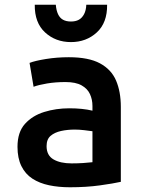

<svg xmlns="http://www.w3.org/2000/svg" viewBox="-20 -780 600 812"><path d="M276 12Q228 12 187.5 3.5Q147 -5 117 -24.5Q87 -44 70.5 -77.5Q54 -111 54 -159Q54 -221 85.5 -256Q117 -291 167 -306.5Q217 -322 273 -322Q301 -322 325.5 -319.5Q350 -317 371 -312V-332Q371 -359 360.5 -382Q350 -405 325 -419Q300 -433 257 -433Q215 -433 179 -427Q143 -421 122 -413L105 -514Q128 -523 174.5 -530.5Q221 -538 271 -538Q355 -538 403 -512Q451 -486 471 -439Q491 -392 491 -328V-11Q460 -4 402.5 4Q345 12 276 12ZM283 -89Q308 -89 331.5 -90.5Q355 -92 371 -94V-225Q357 -227 336 -229.5Q315 -232 296 -232Q265 -232 238 -226Q211 -220 194 -205.5Q177 -191 177 -162Q177 -123 206 -106Q235 -89 283 -89ZM280 -602Q215 -602 170.5 -643Q126 -684 127 -760H216Q218 -736 225.5 -720Q233 -704 246.5 -696.5Q260 -689 280 -689Q300 -689 313.5 -696.5Q327 -704 335.5 -720Q344 -736 345 -760H433Q434 -684 389.5 -643Q345 -602 280 -602Z"/></svg>

Font: Ubuntu Sans Mono SemiBold
Style: Regular
Weight: 600
Monospace: yes
Designer: Dalton Maag Ltd
Foundry: Dalton Maag Ltd
Version: Version 1.006